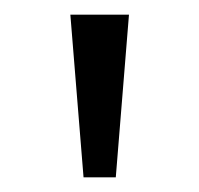

<svg xmlns="http://www.w3.org/2000/svg" viewBox="-20 -728 272 262"><path d="M94 -486 76 -708H156L138 -486Z"/></svg>

Font: Outfit Thin Light
Style: Regular
Weight: 300
Version: Version 1.100;gftools[0.9.27]